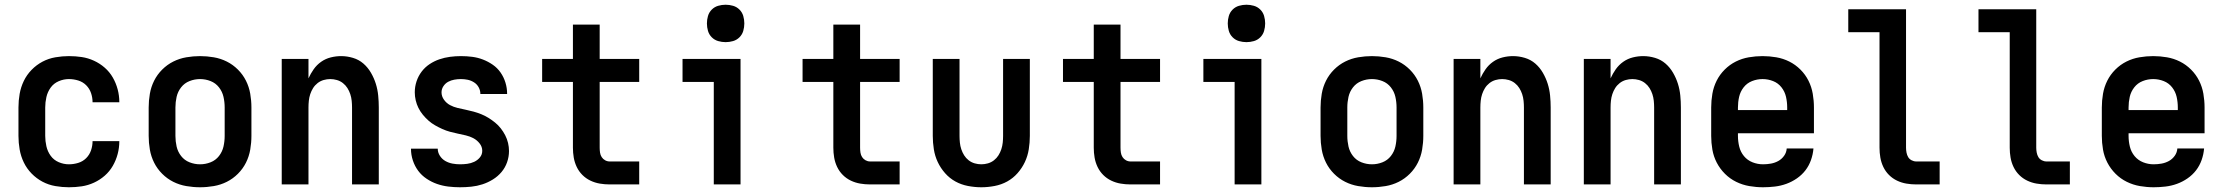

<svg xmlns="http://www.w3.org/2000/svg" viewBox="-20 -779 9390 811"><path d="M271 12Q243 12 214 7Q185 2 159.5 -11.5Q134 -25 113.5 -46Q93 -67 80.5 -93Q68 -119 63 -147.5Q58 -176 58 -205V-325Q58 -354 63 -382.5Q68 -411 80.5 -437Q93 -463 113.5 -484Q134 -505 159.5 -518.5Q185 -532 214 -537Q243 -542 271 -542Q299 -542 325.5 -538Q352 -534 377 -522.5Q402 -511 422.5 -493Q443 -475 456.5 -451.5Q470 -428 477 -401.5Q484 -375 484 -348V-347H371Q371 -367 364.5 -386Q358 -405 344 -419Q330 -433 310.5 -439Q291 -445 271 -445Q249 -445 228 -436Q207 -427 194 -409Q181 -391 176 -369Q171 -347 171 -325V-205Q171 -183 176 -161Q181 -139 194 -121Q207 -103 228 -94Q249 -85 271 -85Q291 -85 310.5 -91Q330 -97 344 -111Q358 -125 364.5 -144Q371 -163 371 -183H484V-182Q484 -155 477 -128.5Q470 -102 456.5 -78.5Q443 -55 422.5 -37Q402 -19 377 -7.5Q352 4 325.5 8Q299 12 271 12Z M825 12Q796 12 767 7Q738 2 712 -11Q686 -24 665 -45Q644 -66 631 -92Q618 -118 613 -147Q608 -176 608 -205V-325Q608 -354 613 -383Q618 -412 631 -438Q644 -464 665 -485Q686 -506 712 -519Q738 -532 767 -537Q796 -542 825 -542Q854 -542 883 -537Q912 -532 938 -519Q964 -506 985 -485Q1006 -464 1019 -438Q1032 -412 1037 -383Q1042 -354 1042 -325V-205Q1042 -176 1037 -147Q1032 -118 1019 -92Q1006 -66 985 -45Q964 -24 938 -11Q912 2 883 7Q854 12 825 12ZM825 -85Q848 -85 869.5 -93.5Q891 -102 905 -120Q919 -138 924 -160Q929 -182 929 -205V-325Q929 -348 924 -370Q919 -392 905 -410Q891 -428 869.5 -436.5Q848 -445 825 -445Q802 -445 780.5 -436.5Q759 -428 745 -410Q731 -392 726 -370Q721 -348 721 -325V-205Q721 -182 726 -160Q731 -138 745 -120Q759 -102 780.5 -93.5Q802 -85 825 -85Z M1170 0V-530H1283V-448Q1292 -468 1305 -486.5Q1318 -505 1336.5 -518Q1355 -531 1377 -536.5Q1399 -542 1421 -542Q1446 -542 1471 -534.5Q1496 -527 1515 -510.5Q1534 -494 1547 -471.5Q1560 -449 1567.5 -425Q1575 -401 1577.5 -375.5Q1580 -350 1580 -325V0H1467V-325Q1467 -339 1465.5 -353.5Q1464 -368 1459.5 -381.5Q1455 -395 1447.5 -407Q1440 -419 1428.5 -428Q1417 -437 1403 -441Q1389 -445 1375 -445Q1361 -445 1347 -441Q1333 -437 1321.5 -428Q1310 -419 1302.5 -407Q1295 -395 1290.5 -381.5Q1286 -368 1284.5 -353.5Q1283 -339 1283 -325V0Z M1923 12Q1898 12 1873.5 9Q1849 6 1826 -2Q1803 -10 1782 -24Q1761 -38 1746.5 -57.5Q1732 -77 1724 -101Q1716 -125 1716 -150V-151H1829Q1829 -135 1838 -121Q1847 -107 1861 -99Q1875 -91 1891 -88Q1907 -85 1923 -85Q1938 -85 1953.5 -87Q1969 -89 1983 -95.5Q1997 -102 2007 -114Q2017 -126 2017 -142Q2017 -159 2006 -173Q1995 -187 1980 -195Q1965 -203 1948 -207Q1931 -211 1914 -214.5Q1897 -218 1880.5 -222.5Q1864 -227 1848.5 -234Q1833 -241 1818 -249.5Q1803 -258 1790 -269.5Q1777 -281 1766 -294.5Q1755 -308 1747.5 -323Q1740 -338 1736 -355Q1732 -372 1732 -389Q1732 -413 1739.5 -435.5Q1747 -458 1761 -476.5Q1775 -495 1794.5 -508Q1814 -521 1836 -528.5Q1858 -536 1881 -539Q1904 -542 1927 -542Q1951 -542 1974.5 -539Q1998 -536 2020 -527.5Q2042 -519 2061.5 -505.5Q2081 -492 2094.5 -472.5Q2108 -453 2115 -430Q2122 -407 2122 -384V-382H2009V-383Q2009 -397 2002 -410Q1995 -423 1982.5 -431Q1970 -439 1956 -442Q1942 -445 1927 -445Q1913 -445 1899 -442.5Q1885 -440 1873 -433.5Q1861 -427 1853 -415Q1845 -403 1845 -389Q1845 -372 1855.5 -357.5Q1866 -343 1881 -335Q1896 -327 1913 -323Q1930 -319 1947 -315.5Q1964 -312 1980.5 -307.5Q1997 -303 2013 -296.5Q2029 -290 2043.5 -281Q2058 -272 2071.5 -261Q2085 -250 2095.5 -236.5Q2106 -223 2114 -207.5Q2122 -192 2126 -175Q2130 -158 2130 -141Q2130 -117 2122 -94Q2114 -71 2098.5 -52.5Q2083 -34 2062 -21Q2041 -8 2018 -0.5Q1995 7 1971 9.5Q1947 12 1923 12Z M2680 0H2555Q2534 0 2513.5 -3.5Q2493 -7 2474 -16Q2455 -25 2440 -40Q2425 -55 2416 -74Q2407 -93 2403.5 -113.5Q2400 -134 2400 -155V-433H2270V-530H2400V-675H2513V-530H2680V-433H2513V-155Q2513 -145 2514.5 -134.5Q2516 -124 2521.5 -115.5Q2527 -107 2536 -102Q2545 -97 2555 -97H2680Z M2995 0V-433H2863V-530H3108V0ZM3045 -601Q3029 -601 3013.5 -605.5Q2998 -610 2986.5 -621.5Q2975 -633 2970.5 -648.5Q2966 -664 2966 -680Q2966 -696 2970.5 -711.5Q2975 -727 2986.5 -738.5Q2998 -750 3013.5 -754.5Q3029 -759 3045 -759Q3061 -759 3076.5 -754.5Q3092 -750 3103.5 -738.5Q3115 -727 3119.5 -711.5Q3124 -696 3124 -680Q3124 -664 3119.5 -648.5Q3115 -633 3103.5 -621.5Q3092 -610 3076.5 -605.5Q3061 -601 3045 -601Z M3780 0H3655Q3634 0 3613.5 -3.5Q3593 -7 3574 -16Q3555 -25 3540 -40Q3525 -55 3516 -74Q3507 -93 3503.5 -113.5Q3500 -134 3500 -155V-433H3370V-530H3500V-675H3613V-530H3780V-433H3613V-155Q3613 -145 3614.5 -134.5Q3616 -124 3621.5 -115.5Q3627 -107 3636 -102Q3645 -97 3655 -97H3780Z M4125 12Q4097 12 4068.5 6.5Q4040 1 4015.5 -12.5Q3991 -26 3972 -47.5Q3953 -69 3941 -94.5Q3929 -120 3924.5 -148.5Q3920 -177 3920 -205V-530H4033V-205Q4033 -191 4034.5 -176.5Q4036 -162 4040.5 -148.5Q4045 -135 4052.5 -123Q4060 -111 4071.5 -102Q4083 -93 4097 -89Q4111 -85 4125 -85Q4139 -85 4153 -89Q4167 -93 4178.5 -102Q4190 -111 4197.5 -123Q4205 -135 4209.5 -148.5Q4214 -162 4215.5 -176.5Q4217 -191 4217 -205V-530H4330V-205Q4330 -177 4325.5 -148.5Q4321 -120 4309 -94.5Q4297 -69 4278 -47.5Q4259 -26 4234.5 -12.5Q4210 1 4181.5 6.5Q4153 12 4125 12Z M4880 0H4755Q4734 0 4713.5 -3.5Q4693 -7 4674 -16Q4655 -25 4640 -40Q4625 -55 4616 -74Q4607 -93 4603.5 -113.5Q4600 -134 4600 -155V-433H4470V-530H4600V-675H4713V-530H4880V-433H4713V-155Q4713 -145 4714.5 -134.5Q4716 -124 4721.5 -115.5Q4727 -107 4736 -102Q4745 -97 4755 -97H4880Z M5195 0V-433H5063V-530H5308V0ZM5245 -601Q5229 -601 5213.5 -605.5Q5198 -610 5186.5 -621.5Q5175 -633 5170.5 -648.5Q5166 -664 5166 -680Q5166 -696 5170.5 -711.5Q5175 -727 5186.5 -738.5Q5198 -750 5213.5 -754.5Q5229 -759 5245 -759Q5261 -759 5276.5 -754.5Q5292 -750 5303.5 -738.5Q5315 -727 5319.5 -711.5Q5324 -696 5324 -680Q5324 -664 5319.5 -648.5Q5315 -633 5303.5 -621.5Q5292 -610 5276.5 -605.5Q5261 -601 5245 -601Z M5775 12Q5746 12 5717 7Q5688 2 5662 -11Q5636 -24 5615 -45Q5594 -66 5581 -92Q5568 -118 5563 -147Q5558 -176 5558 -205V-325Q5558 -354 5563 -383Q5568 -412 5581 -438Q5594 -464 5615 -485Q5636 -506 5662 -519Q5688 -532 5717 -537Q5746 -542 5775 -542Q5804 -542 5833 -537Q5862 -532 5888 -519Q5914 -506 5935 -485Q5956 -464 5969 -438Q5982 -412 5987 -383Q5992 -354 5992 -325V-205Q5992 -176 5987 -147Q5982 -118 5969 -92Q5956 -66 5935 -45Q5914 -24 5888 -11Q5862 2 5833 7Q5804 12 5775 12ZM5775 -85Q5798 -85 5819.5 -93.5Q5841 -102 5855 -120Q5869 -138 5874 -160Q5879 -182 5879 -205V-325Q5879 -348 5874 -370Q5869 -392 5855 -410Q5841 -428 5819.5 -436.5Q5798 -445 5775 -445Q5752 -445 5730.5 -436.5Q5709 -428 5695 -410Q5681 -392 5676 -370Q5671 -348 5671 -325V-205Q5671 -182 5676 -160Q5681 -138 5695 -120Q5709 -102 5730.5 -93.5Q5752 -85 5775 -85Z M6120 0V-530H6233V-448Q6242 -468 6255 -486.5Q6268 -505 6286.5 -518Q6305 -531 6327 -536.5Q6349 -542 6371 -542Q6396 -542 6421 -534.5Q6446 -527 6465 -510.5Q6484 -494 6497 -471.5Q6510 -449 6517.5 -425Q6525 -401 6527.5 -375.5Q6530 -350 6530 -325V0H6417V-325Q6417 -339 6415.5 -353.5Q6414 -368 6409.5 -381.5Q6405 -395 6397.5 -407Q6390 -419 6378.5 -428Q6367 -437 6353 -441Q6339 -445 6325 -445Q6311 -445 6297 -441Q6283 -437 6271.5 -428Q6260 -419 6252.5 -407Q6245 -395 6240.5 -381.5Q6236 -368 6234.5 -353.5Q6233 -339 6233 -325V0Z M6670 0V-530H6783V-448Q6792 -468 6805 -486.5Q6818 -505 6836.5 -518Q6855 -531 6877 -536.5Q6899 -542 6921 -542Q6946 -542 6971 -534.5Q6996 -527 7015 -510.5Q7034 -494 7047 -471.5Q7060 -449 7067.5 -425Q7075 -401 7077.5 -375.5Q7080 -350 7080 -325V0H6967V-325Q6967 -339 6965.5 -353.5Q6964 -368 6959.5 -381.5Q6955 -395 6947.5 -407Q6940 -419 6928.5 -428Q6917 -437 6903 -441Q6889 -445 6875 -445Q6861 -445 6847 -441Q6833 -437 6821.5 -428Q6810 -419 6802.5 -407Q6795 -395 6790.5 -381.5Q6786 -368 6784.5 -353.5Q6783 -339 6783 -325V0Z M7427 12Q7398 12 7369 7Q7340 2 7313.5 -11Q7287 -24 7266 -45Q7245 -66 7231.5 -92Q7218 -118 7213 -147Q7208 -176 7208 -205V-325Q7208 -354 7213 -383Q7218 -412 7231 -438Q7244 -464 7265 -485Q7286 -506 7312 -519Q7338 -532 7367 -537Q7396 -542 7425 -542Q7454 -542 7483 -537Q7512 -532 7538 -519Q7564 -506 7585 -485Q7606 -464 7619 -438Q7632 -412 7637 -383Q7642 -354 7642 -325V-216H7321V-205Q7321 -182 7326.5 -159.5Q7332 -137 7346.5 -119.5Q7361 -102 7382.5 -93.5Q7404 -85 7427 -85Q7444 -85 7460.5 -88Q7477 -91 7491.5 -99Q7506 -107 7516 -121Q7526 -135 7527 -152H7640Q7638 -127 7629.5 -103Q7621 -79 7606 -59.5Q7591 -40 7570 -25.5Q7549 -11 7525.5 -2.5Q7502 6 7477 9Q7452 12 7427 12ZM7321 -314H7529V-325Q7529 -348 7524 -370Q7519 -392 7505 -410Q7491 -428 7469.5 -436.5Q7448 -445 7425 -445Q7402 -445 7380.5 -436.5Q7359 -428 7345 -410Q7331 -392 7326 -370Q7321 -348 7321 -325Z M8173 0H8074Q8053 0 8032.5 -3.5Q8012 -7 7993 -16Q7974 -25 7959 -40Q7944 -55 7935 -74Q7926 -93 7922.5 -113.5Q7919 -134 7919 -155V-643H7787V-740H8031V-155Q8031 -145 8033 -134.5Q8035 -124 8040 -115.5Q8045 -107 8054.5 -102Q8064 -97 8074 -97H8173Z M8723 0H8624Q8603 0 8582.5 -3.5Q8562 -7 8543 -16Q8524 -25 8509 -40Q8494 -55 8485 -74Q8476 -93 8472.5 -113.5Q8469 -134 8469 -155V-643H8337V-740H8581V-155Q8581 -145 8583 -134.5Q8585 -124 8590 -115.5Q8595 -107 8604.5 -102Q8614 -97 8624 -97H8723Z M9077 12Q9048 12 9019 7Q8990 2 8963.5 -11Q8937 -24 8916 -45Q8895 -66 8881.5 -92Q8868 -118 8863 -147Q8858 -176 8858 -205V-325Q8858 -354 8863 -383Q8868 -412 8881 -438Q8894 -464 8915 -485Q8936 -506 8962 -519Q8988 -532 9017 -537Q9046 -542 9075 -542Q9104 -542 9133 -537Q9162 -532 9188 -519Q9214 -506 9235 -485Q9256 -464 9269 -438Q9282 -412 9287 -383Q9292 -354 9292 -325V-216H8971V-205Q8971 -182 8976.5 -159.5Q8982 -137 8996.5 -119.5Q9011 -102 9032.5 -93.5Q9054 -85 9077 -85Q9094 -85 9110.5 -88Q9127 -91 9141.5 -99Q9156 -107 9166 -121Q9176 -135 9177 -152H9290Q9288 -127 9279.5 -103Q9271 -79 9256 -59.5Q9241 -40 9220 -25.5Q9199 -11 9175.5 -2.5Q9152 6 9127 9Q9102 12 9077 12ZM8971 -314H9179V-325Q9179 -348 9174 -370Q9169 -392 9155 -410Q9141 -428 9119.5 -436.5Q9098 -445 9075 -445Q9052 -445 9030.5 -436.5Q9009 -428 8995 -410Q8981 -392 8976 -370Q8971 -348 8971 -325Z"/></svg>

Font: Lode Term
Style: Bold
Weight: 700
Monospace: yes
Designer: Belleve Invis
Foundry: Belleve Invis
Version: Version 29.2.0